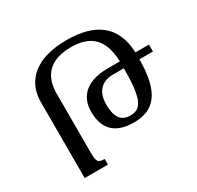

<svg xmlns="http://www.w3.org/2000/svg" viewBox="-155 -902 1108 1081"><g transform="rotate(-30 399.0 -362.0)"><path d="M252 -37C208 -37 202 -48 202 -111V-492C202 -608 266 -677 401 -677C524 -677 596 -621 601 -470H521C396 -470 319 -413 319 -305C319 -191 378 -132 500 -132C632 -132 702 -213 702 -425H790V-470H702C695 -649 584 -724 400 -724C203 -724 101 -634 101 -493V0H252ZM529 -425H601C601 -225 571 -176 501 -176C438 -176 413 -219 413 -299C413 -388 465 -425 529 -425Z"/></g></svg>

Font: Noto Serif Armenian
Style: Regular
Weight: 400
Designer: Monotype Design Team
Foundry: Monotype Imaging Inc.
Version: Version 1.901